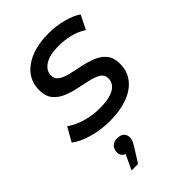

<svg xmlns="http://www.w3.org/2000/svg" viewBox="-247 -628 984 984"><g transform="rotate(-45 244.5 -136.0)"><path d="M206 6Q139 6 79.5 -11.5Q20 -29 -12 -55L31 -131Q62 -107 111.5 -92Q161 -77 215 -77Q284 -77 319 -97.5Q354 -118 354 -155Q354 -181 333 -194Q312 -207 278.5 -215Q245 -223 207.5 -230.5Q170 -238 136.5 -252Q103 -266 81.5 -292Q60 -318 60 -363Q60 -442 125.5 -488.5Q191 -535 300 -535Q352 -535 402.5 -522Q453 -509 485 -487L447 -411Q415 -433 373.5 -443Q332 -453 291 -453Q225 -453 190.5 -430.5Q156 -408 156 -374Q156 -347 177 -333Q198 -319 231.5 -311.5Q265 -304 302.5 -296Q340 -288 373.5 -274.5Q407 -261 428 -235.5Q449 -210 449 -166Q449 -111 418.5 -72.5Q388 -34 333 -14Q278 6 206 6ZM104 263 142 182Q116 172 116 145Q116 123 129.5 108.5Q143 94 168 94Q193 94 205.5 106Q218 118 218 136Q218 149 213.5 160Q209 171 197 190L151 263Z"/></g></svg>

Font: Montserrat Medium
Style: Italic
Weight: 500
Italic angle: -11.3°
Designer: Julieta Ulanovsky
Foundry: Julieta Ulanovsky
Version: Version 9.000; ttfautohint (v1.8.4.7-5d5b)